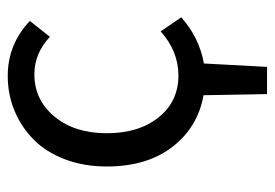

<svg xmlns="http://www.w3.org/2000/svg" viewBox="-127 -411 710 496"><g transform="rotate(-90 228.0 -163.0)"><path d="M232.9 171.9 230 7.8Q147.5 -6.8 96.7 -72.5Q45.9 -138.2 45.9 -242.2Q45.9 -301.8 64.7 -350.8Q83.5 -399.9 116 -431.6Q148.4 -463.4 190.4 -480.7Q232.4 -498 279.8 -498Q361.3 -498 421.9 -440.9L380.9 -389.2Q337.9 -429.2 284.2 -429.2Q217.8 -429.2 174.8 -377.2Q131.8 -325.2 131.8 -242.2Q131.8 -159.2 172.9 -108.2Q213.9 -57.1 280.8 -57.1Q343.8 -57.1 395 -103L431.2 -49.8Q379.4 -3.4 312 8.8L303.2 171.9Z"/></g></svg>

Font: Source Sans Pro
Style: Regular
Weight: 400
Designer: Paul D. Hunt
Foundry: Adobe Systems Incorporated
Version: Version 3.006;hotconv 1.0.111;makeotfexe 2.5.65597